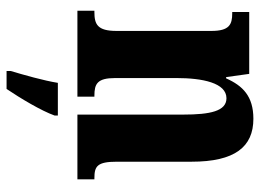

<svg xmlns="http://www.w3.org/2000/svg" viewBox="-126 -464 810 599"><g transform="rotate(90 279.5 -164.0)"><path d="M13 0H281V-53H278C241 -53 223 -62 223 -118V-309C223 -390 238 -465 286 -465C326 -465 337 -415 337 -330V0H539V-53H535C498 -53 484 -62 484 -123V-356C484 -491 438 -549 350 -549C280 -549 247 -516 224 -464H220L210 -536H17V-483H21C56 -483 76 -474 76 -418V-122C76 -62 55 -53 17 -53H13ZM201 208V221H257C286 178 325 113 340 71V61H238C231 105 213 168 201 208Z"/></g></svg>

Font: Noto Serif Tamil ExtraCondensed ExtraBold
Style: Regular
Weight: 800
Width: 2
Designer: Indian Type Foundry, Tom Grace, and the Monotype Design Team
Foundry: Monotype Imaging Inc.
Version: Version 2.004